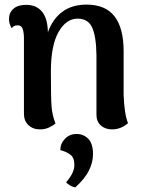

<svg xmlns="http://www.w3.org/2000/svg" viewBox="-20 -548 623 834"><path d="M536 -13Q505 14 467 14Q437 14 418 -3Q399 -20 399 -49V-307Q398 -389 380.5 -428Q363 -467 317 -467Q267 -467 234 -408.5Q201 -350 201 -237Q201 -123 204 -85Q207 -47 221 -12Q210 -2 192.5 6Q175 14 154 14Q123 14 103.5 -4.5Q84 -23 84 -54V-386Q83 -414 77 -426Q71 -438 57 -438Q38 -438 31 -425Q19 -445 19 -465Q19 -493 38.5 -510Q58 -527 93 -527Q138 -527 162.5 -497.5Q187 -468 188 -408Q209 -466 251 -497Q293 -528 356 -528Q438 -528 477.5 -477Q517 -426 517 -325V-136Q520 -53 536 -13ZM267 244Q303 203 303 169Q303 137 286 124Q269 111 242 104Q242 76 262 55Q282 34 313 34Q343 34 363.5 55Q384 76 384 121Q384 158 366 193.5Q348 229 307 266Q285 262 267 244Z"/></svg>

Font: Arima Madurai ExtraBold
Style: Regular
Weight: 800
Designer: Joana Correia and Natanael Gama
Foundry: NDISCOVER
Version: Version 1.019